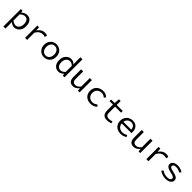

<svg xmlns="http://www.w3.org/2000/svg" viewBox="614 -2939 5372 5372"><g transform="rotate(45 3300.0 -253.5)"><path d="M93 205V-486H161L168 -424H171Q205 -456 249.5 -477Q294 -498 339 -498Q405 -498 449.5 -467.5Q494 -437 517 -381.5Q540 -326 540 -250Q540 -168 509 -109Q478 -50 428 -19Q378 12 319 12Q286 12 246.5 -4.5Q207 -21 174 -51H171L175 41V205ZM305 -57Q348 -57 382 -80Q416 -103 435.5 -146.5Q455 -190 455 -250Q455 -303 441 -343.5Q427 -384 397 -406.5Q367 -429 318 -429Q285 -429 248.5 -411.5Q212 -394 175 -356V-114Q210 -83 245.5 -70Q281 -57 305 -57Z M746 0V-486H814L821 -371H824Q862 -430 918 -464Q974 -498 1041 -498Q1068 -498 1091.5 -493.5Q1115 -489 1137 -478L1118 -407Q1093 -416 1075 -420Q1057 -424 1028 -424Q973 -424 922.5 -392.5Q872 -361 828 -285V0Z M1500 12Q1436 12 1381.5 -18Q1327 -48 1293.5 -105Q1260 -162 1260 -242Q1260 -324 1293.5 -381Q1327 -438 1381.5 -468Q1436 -498 1500 -498Q1564 -498 1618.5 -468Q1673 -438 1706.5 -381Q1740 -324 1740 -242Q1740 -162 1706.5 -105Q1673 -48 1618.5 -18Q1564 12 1500 12ZM1500 -56Q1547 -56 1582 -79.5Q1617 -103 1636 -145Q1655 -187 1655 -242Q1655 -298 1636 -340.5Q1617 -383 1582 -406.5Q1547 -430 1500 -430Q1453 -430 1418.5 -406.5Q1384 -383 1364.5 -340.5Q1345 -298 1345 -242Q1345 -187 1364.5 -145Q1384 -103 1418.5 -79.5Q1453 -56 1500 -56Z M2071 12Q1976 12 1918 -54.5Q1860 -121 1860 -242Q1860 -321 1891.5 -378.5Q1923 -436 1973.5 -467Q2024 -498 2081 -498Q2124 -498 2159.5 -481.5Q2195 -465 2226 -435H2229L2225 -525V-712H2307V0H2239L2232 -64H2229Q2200 -33 2158.5 -10.5Q2117 12 2071 12ZM2088 -57Q2124 -57 2158 -75.5Q2192 -94 2225 -130V-372Q2192 -403 2160.5 -416Q2129 -429 2097 -429Q2055 -429 2020.5 -405.5Q1986 -382 1965.5 -340.5Q1945 -299 1945 -243Q1945 -156 1983 -106.5Q2021 -57 2088 -57Z M2646 12Q2559 12 2518 -38Q2477 -88 2477 -184V-486H2560V-195Q2560 -126 2585.5 -92.5Q2611 -59 2672 -59Q2714 -59 2748.5 -80.5Q2783 -102 2823 -149V-486H2905V0H2838L2831 -85H2827Q2790 -43 2746 -15.5Q2702 12 2646 12Z M3346 12Q3270 12 3209.5 -18Q3149 -48 3114.5 -105Q3080 -162 3080 -242Q3080 -324 3117 -381Q3154 -438 3215.5 -468Q3277 -498 3351 -498Q3411 -498 3454.5 -477Q3498 -456 3528 -427L3487 -374Q3457 -400 3425 -415Q3393 -430 3354 -430Q3298 -430 3255 -406.5Q3212 -383 3188.5 -340.5Q3165 -298 3165 -242Q3165 -187 3188 -145Q3211 -103 3253.5 -79.5Q3296 -56 3352 -56Q3397 -56 3434.5 -74Q3472 -92 3502 -117L3539 -64Q3499 -28 3449.5 -8Q3400 12 3346 12Z M3994 12Q3923 12 3882 -13.5Q3841 -39 3823.5 -84Q3806 -129 3806 -189V-419H3669V-481L3809 -486L3820 -642H3888V-486H4127V-419H3888V-188Q3888 -145 3899 -115Q3910 -85 3937 -70Q3964 -55 4011 -55Q4046 -55 4074 -61Q4102 -67 4128 -77L4146 -17Q4113 -5 4076.5 3.5Q4040 12 3994 12Z M4530 12Q4457 12 4397.5 -18Q4338 -48 4303 -105.5Q4268 -163 4268 -244Q4268 -323 4303 -380Q4338 -437 4394.5 -467.5Q4451 -498 4516 -498Q4586 -498 4635.5 -469.5Q4685 -441 4711.5 -390Q4738 -339 4738 -270Q4738 -256 4737 -243Q4736 -230 4734 -220H4323V-284H4685L4664 -261Q4664 -347 4624.5 -390Q4585 -433 4518 -433Q4473 -433 4434.5 -411Q4396 -389 4373 -347Q4350 -305 4350 -244Q4350 -181 4375 -139Q4400 -97 4443 -75.5Q4486 -54 4540 -54Q4584 -54 4619.5 -66.5Q4655 -79 4688 -100L4718 -46Q4682 -22 4635.5 -5Q4589 12 4530 12Z M5046 12Q4959 12 4918 -38Q4877 -88 4877 -184V-486H4960V-195Q4960 -126 4985.5 -92.5Q5011 -59 5072 -59Q5114 -59 5148.5 -80.5Q5183 -102 5223 -149V-486H5305V0H5238L5231 -85H5227Q5190 -43 5146 -15.5Q5102 12 5046 12Z M5546 0V-486H5614L5621 -371H5624Q5662 -430 5718 -464Q5774 -498 5841 -498Q5868 -498 5891.5 -493.5Q5915 -489 5937 -478L5918 -407Q5893 -416 5875 -420Q5857 -424 5828 -424Q5773 -424 5722.5 -392.5Q5672 -361 5628 -285V0Z M6310 12Q6239 12 6177 -11Q6115 -34 6071 -64L6109 -118Q6151 -88 6202 -70Q6253 -52 6320 -52Q6382 -52 6412.5 -75Q6443 -98 6443 -128Q6443 -142 6437.5 -154Q6432 -166 6416.5 -177Q6401 -188 6371 -198Q6341 -208 6291 -218Q6196 -238 6148.5 -272Q6101 -306 6101 -360Q6101 -419 6152 -458.5Q6203 -498 6303 -498Q6359 -498 6411 -479.5Q6463 -461 6499 -436L6459 -383Q6426 -407 6384 -420.5Q6342 -434 6296 -434Q6254 -434 6229.5 -424.5Q6205 -415 6194.5 -399Q6184 -383 6184 -364Q6184 -333 6217.5 -315.5Q6251 -298 6325 -283Q6406 -266 6449.5 -245Q6493 -224 6509.5 -197Q6526 -170 6526 -133Q6526 -93 6501 -60.5Q6476 -28 6428 -8Q6380 12 6310 12Z"/></g></svg>

Font: Source Code Pro
Style: Regular
Weight: 400
Monospace: yes
Designer: Paul D. Hunt, Teo Tuominen
Foundry: Adobe Systems Incorporated
Version: Version 1.018;hotconv 1.0.116;makeotfexe 2.5.65601